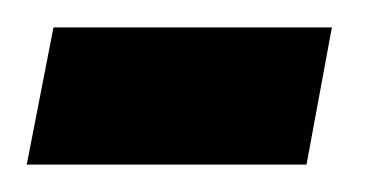

<svg xmlns="http://www.w3.org/2000/svg" viewBox="-30 -309 268 140"><path d="M-10.5 -189H193.5L212 -289H9Z"/></svg>

Font: Anybody UltraCondensed ExtraBold
Style: Italic
Weight: 800
Width: 1
Italic angle: -10°
Version: Version 1.113;gftools[0.9.25]